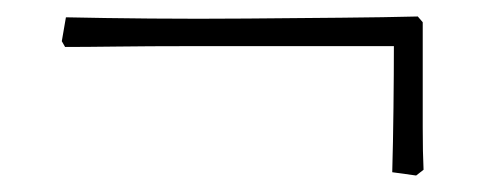

<svg xmlns="http://www.w3.org/2000/svg" viewBox="-20 -323 586 233"><path d="M485 -110 456 -114Q457 -149 457.5 -192Q458 -235 458 -267Q430 -267 389 -267Q348 -267 301 -267Q254 -267 207.5 -267Q161 -267 122 -266.5Q83 -266 59 -266L55 -273L60 -302Q105 -301 162.5 -300.5Q220 -300 280 -300.5Q340 -301 394 -301.5Q448 -302 487 -303L493 -296V-235Q493 -200 493 -168.5Q493 -137 494 -117Z"/></svg>

Font: Labrada Light
Style: Regular
Weight: 300
Designer: Mercedes Jáuregui
Foundry: Omnibus-Type Team
Version: Version 1.000; ttfautohint (v1.8.4.7-5d5b)